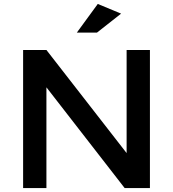

<svg xmlns="http://www.w3.org/2000/svg" viewBox="-20 -952 876 972"><path d="M621 -699H739V0H611L215 -510V0H97V-699H215L621 -177ZM471 -787H369L475 -932L593 -883Z"/></svg>

Font: Montserrat_am3
Style: Regular
Weight: 400
Designer: Julieta Ulanovsky
Foundry: Julieta Ulanovsky, Armenina letters added by Vahan Hovhannisyan
Version: Version 2.001